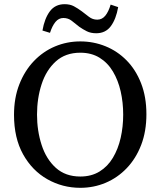

<svg xmlns="http://www.w3.org/2000/svg" viewBox="-20 -883 767 918"><path d="M364 15Q279 15 206.5 -26Q134 -67 90.5 -145Q47 -223 47 -334Q47 -415 72.5 -480Q98 -545 142 -591Q186 -637 243 -661Q300 -685 364 -685Q427 -685 484 -662Q541 -639 585 -594.5Q629 -550 654.5 -485Q680 -420 680 -337Q680 -255 655 -190Q630 -125 586 -79Q542 -33 485 -9Q428 15 364 15ZM364 -39Q417 -39 456 -63Q495 -87 520 -129Q545 -171 557 -224Q569 -277 569 -335Q569 -393 557 -446Q545 -499 520 -541Q495 -583 456 -607Q417 -631 364 -631Q293 -631 247 -589.5Q201 -548 179 -480.5Q157 -413 157 -335Q157 -258 179 -190Q201 -122 247 -80.5Q293 -39 364 -39ZM183 -737Q193 -795 218.5 -829Q244 -863 289 -863Q315 -863 333.5 -853Q352 -843 371 -829Q388 -816 405.5 -802.5Q423 -789 445 -789Q468 -789 483.5 -808Q499 -827 509 -861L545 -849Q535 -792 510 -758Q485 -724 440 -724Q414 -724 395 -733.5Q376 -743 359 -755Q340 -770 323 -783.5Q306 -797 283 -797Q261 -797 245.5 -778.5Q230 -760 219 -726Z"/></svg>

Font: Source Serif 4 SmText
Style: Regular
Weight: 400
Designer: Frank Grießhammer
Foundry: Adobe
Version: Version 4.005;hotconv 1.1.0;makeotfexe 2.6.0